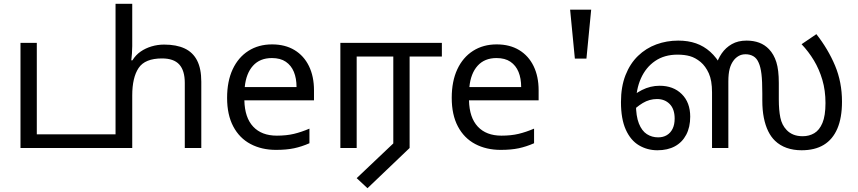

<svg xmlns="http://www.w3.org/2000/svg" viewBox="-20 -780 4521 1012"><path d="M88 0V-554H174V-72H676V0Z M677 -537Q677 -518 675.5 -498Q674 -478 672 -462H678Q695 -490 721 -508Q747 -526 779 -535.5Q811 -545 845 -545Q910 -545 953.5 -524.5Q997 -504 1019 -461Q1041 -418 1041 -349V0H954V-343Q954 -408 925 -440Q896 -472 834 -472Q744 -472 710.5 -421.5Q677 -371 677 -277V0H589V-760H677Z M1414 -546Q1483 -546 1532.5 -516Q1582 -486 1608.5 -431.5Q1635 -377 1635 -304V-251H1268Q1270 -160 1314.5 -112.5Q1359 -65 1439 -65Q1490 -65 1529.5 -74.5Q1569 -84 1611 -102V-25Q1570 -7 1530 1.5Q1490 10 1435 10Q1359 10 1300.5 -21Q1242 -52 1209.5 -113.5Q1177 -175 1177 -264Q1177 -352 1206.5 -415Q1236 -478 1289.5 -512Q1343 -546 1414 -546ZM1413 -474Q1350 -474 1313.5 -433.5Q1277 -393 1270 -321H1543Q1543 -367 1529 -401Q1515 -435 1486.5 -454.5Q1458 -474 1413 -474Z M1917 212 1860 159 2053 -24V-482H1860V0H1774V-554H2309V-482H2139V0Z M2598 -546Q2667 -546 2716.5 -516Q2766 -486 2792.5 -431.5Q2819 -377 2819 -304V-251H2452Q2454 -160 2498.5 -112.5Q2543 -65 2623 -65Q2674 -65 2713.5 -74.5Q2753 -84 2795 -102V-25Q2754 -7 2714 1.5Q2674 10 2619 10Q2543 10 2484.5 -21Q2426 -52 2393.5 -113.5Q2361 -175 2361 -264Q2361 -352 2390.5 -415Q2420 -478 2473.5 -512Q2527 -546 2598 -546ZM2597 -474Q2534 -474 2497.5 -433.5Q2461 -393 2454 -321H2727Q2727 -367 2713 -401Q2699 -435 2670.5 -454.5Q2642 -474 2597 -474Z M3010 -471 2985 -729H3096L3071 -471Z M3445 12Q3392 12 3348 -14Q3304 -40 3278.5 -96.5Q3253 -153 3253 -242Q3253 -323 3277 -384Q3301 -445 3343 -485.5Q3385 -526 3439.5 -546Q3494 -566 3555 -566Q3607 -566 3648.5 -551.5Q3690 -537 3723.5 -507Q3757 -477 3783 -430L3754 -433Q3763 -468 3784 -498.5Q3805 -529 3837.5 -547.5Q3870 -566 3915 -566Q3952 -566 3981.5 -555Q4011 -544 4033 -521Q4059 -494 4072 -452.5Q4085 -411 4085 -343V-255Q4085 -200 4093 -160.5Q4101 -121 4126 -95Q4141 -79 4162 -70.5Q4183 -62 4211 -62Q4245 -62 4272 -78Q4299 -94 4315 -132Q4331 -170 4331 -237Q4331 -303 4314.5 -359Q4298 -415 4270 -461.5Q4242 -508 4205 -547L4283 -600Q4345 -521 4381.5 -434Q4418 -347 4418 -244Q4418 -159 4393.5 -102Q4369 -45 4322 -16.5Q4275 12 4205 12Q4162 12 4126.5 -0.5Q4091 -13 4065 -38Q4044 -58 4029 -88.5Q4014 -119 4006 -159.5Q3998 -200 3998 -250V-288Q3998 -353 3993.5 -390Q3989 -427 3979 -449Q3969 -473 3951 -483.5Q3933 -494 3910 -494Q3889 -494 3873.5 -485Q3858 -476 3848 -463Q3833 -444 3826 -417.5Q3819 -391 3819 -351V0H3733V-293Q3733 -356 3716 -393.5Q3699 -431 3673 -453Q3645 -476 3616.5 -484Q3588 -492 3551 -492Q3482 -492 3433 -458.5Q3384 -425 3358 -366.5Q3332 -308 3332 -232Q3332 -168 3347.5 -129Q3363 -90 3389.5 -73Q3416 -56 3449 -56Q3475 -56 3494.5 -67.5Q3514 -79 3525 -101Q3536 -123 3536 -155Q3536 -205 3510 -231.5Q3484 -258 3443 -258Q3403 -258 3368 -237Q3333 -216 3304 -184L3289 -248Q3319 -283 3363.5 -305.5Q3408 -328 3457 -328Q3529 -328 3573.5 -284Q3618 -240 3618 -165Q3618 -110 3597 -70Q3576 -30 3537.5 -9Q3499 12 3445 12Z"/></svg>

Font: tamil25
Style: Book
Weight: 400
Designer: Jelle Bosma - Monotype Design Team
Foundry: Monotype Imaging Inc.
Version: Version 2.003